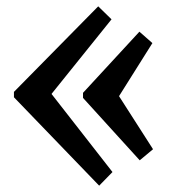

<svg xmlns="http://www.w3.org/2000/svg" viewBox="-20 -572 545 606"><path d="M293 14 24 -265V-282L290 -552L332 -511L143 -276V-275L335 -29ZM421 -66 242 -263V-279L420 -472L461 -436L356 -269V-268L463 -101Z"/></svg>

Font: Lora SemiBold
Style: Regular
Weight: 600
Designer: Olga Karpushina, Alexei Vanyashin (Cyrillic)
Foundry: Cyreal
Version: Version 3.011; ttfautohint (v1.8.4.7-5d5b)